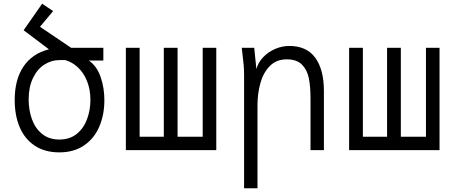

<svg xmlns="http://www.w3.org/2000/svg" viewBox="-20 -807 2440 1032"><path d="M59 -269.5Q59 -379 106 -449Q153 -519 243 -542L107 -644.5L206.5 -787L265.5 -747.5L195 -663L362.5 -550H535.5V-481.5H457.5Q500.5 -452 520.8 -393.2Q541 -334.5 541 -269Q541 -189 513.2 -125.2Q485.5 -61.5 431 -24.8Q376.5 12 299 12Q221.5 12 167.5 -23.5Q113.5 -59 86.2 -122.5Q59 -186 59 -269.5ZM466 -270Q466 -324.5 448.5 -369.2Q431 -414 400.2 -443.5Q369.5 -473 330.5 -484H300Q255.5 -484 217.5 -459.2Q179.5 -434.5 156.8 -386.5Q134 -338.5 134 -272.5Q134 -215.5 151.5 -166.5Q169 -117.5 206.2 -87.2Q243.5 -57 299 -57Q355.5 -57 393 -87.8Q430.5 -118.5 448.2 -167.2Q466 -216 466 -270Z M1142.5 0H656.5V-550H730.5V-72H860.5V-550H934.5V-72H1069.5V-550H1142.5Z M1282.5 -523.5 1279.5 -550H1346.5L1358 -436Q1367.5 -471 1394.2 -499.2Q1421 -527.5 1458.5 -543.8Q1496 -560 1535 -560Q1628.5 -560 1674.8 -496.2Q1721 -432.5 1721 -318V0H1649V-277Q1649 -342.5 1639.8 -387.5Q1630.5 -432.5 1602.5 -460.2Q1574.5 -488 1521 -488Q1465.5 -488 1430.2 -452Q1395 -416 1379.5 -360Q1364 -304 1364 -241V205H1292V-402Q1292 -431.5 1289.8 -456.5Q1287.5 -481.5 1282.5 -523.5Z M2342.5 0H1856.5V-550H1930.5V-72H2060.5V-550H2134.5V-72H2269.5V-550H2342.5Z"/></svg>

Font: JuliaMono Light
Style: Regular
Weight: 300
Monospace: yes
Designer: cormullion
Foundry: corm
Version: Version 0.054; ttfautohint (v1.8.4)